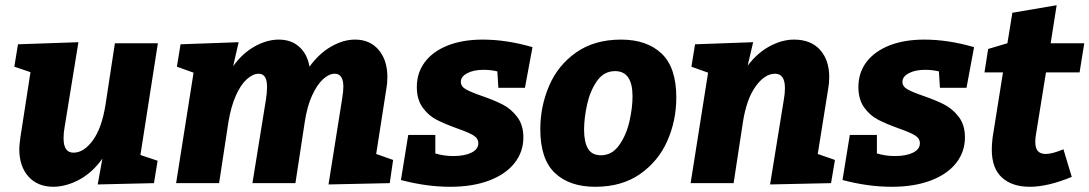

<svg xmlns="http://www.w3.org/2000/svg" viewBox="-20 -703 4182 737"><path d="M586 -537 519 -108 585 -86 571 0 355 5 373 -94Q335 -41 285.5 -14Q236 13 186 14Q124 14 89 -25.5Q54 -65 54 -131Q54 -144 58 -174L97 -426L35 -447L49 -533L281 -541L228 -215Q224 -194 224 -172Q224 -117 262 -117Q302 -117 336.5 -164.5Q371 -212 385 -301L421 -537Z M1424 -112 1489 -89 1476 0 1241 5 1293 -322Q1298 -352 1298 -370Q1298 -420 1265 -420Q1243 -420 1220 -399Q1197 -378 1178 -336.5Q1159 -295 1150 -236L1114 0H949L1001 -322Q1005 -346 1005 -370Q1005 -420 973 -420Q951 -420 927.5 -399Q904 -378 885.5 -336.5Q867 -295 857 -236L821 0H656L723 -424L659 -447L673 -533L896 -541L875 -449Q911 -499 958 -525Q1005 -551 1050 -551Q1098 -551 1129 -523Q1160 -495 1168 -447Q1205 -498 1251.5 -524.5Q1298 -551 1343 -551Q1400 -551 1433.5 -511.5Q1467 -472 1467 -407Q1467 -383 1463 -362Z M1749 -389Q1749 -371 1768.5 -360Q1788 -349 1829 -335Q1878 -318 1910 -301.5Q1942 -285 1965.5 -254Q1989 -223 1989 -176Q1989 -120 1955 -77Q1921 -34 1857.5 -10Q1794 14 1708 14Q1617 14 1519 -12L1547 -185H1651V-114Q1684 -104 1720 -104Q1763 -104 1789.5 -117Q1816 -130 1816 -153Q1816 -172 1797 -183.5Q1778 -195 1735 -210Q1688 -227 1656.5 -243Q1625 -259 1602.5 -290Q1580 -321 1580 -369Q1580 -424 1611 -465Q1642 -506 1699 -528.5Q1756 -551 1833 -551Q1924 -551 2024 -522L1995 -366H1893L1889 -429Q1864 -435 1836 -435Q1798 -435 1773.5 -422Q1749 -409 1749 -389Z M2576 -329Q2576 -240 2541.5 -162Q2507 -84 2437 -35Q2367 14 2265 14Q2166 14 2110 -39Q2054 -92 2054 -207Q2054 -295 2088 -374Q2122 -453 2192 -502Q2262 -551 2364 -551Q2463 -551 2519.5 -497.5Q2576 -444 2576 -329ZM2222 -205Q2222 -158 2237 -132.5Q2252 -107 2287 -107Q2329 -107 2356.5 -145.5Q2384 -184 2396 -236.5Q2408 -289 2408 -333Q2408 -430 2341 -430Q2298 -430 2271.5 -392Q2245 -354 2233.5 -301.5Q2222 -249 2222 -205Z M3119 -112 3185 -89 3170 0 2936 5 2989 -322Q2993 -343 2993 -365Q2993 -420 2955 -420Q2916 -420 2881 -372Q2846 -324 2832 -236L2796 0H2631L2698 -424L2634 -447L2648 -533L2871 -541L2850 -451Q2887 -500 2934.5 -525.5Q2982 -551 3028 -551Q3092 -551 3127.5 -512Q3163 -473 3163 -407Q3163 -383 3159 -362Z M3444 -389Q3444 -371 3463.5 -360Q3483 -349 3524 -335Q3573 -318 3605 -301.5Q3637 -285 3660.5 -254Q3684 -223 3684 -176Q3684 -120 3650 -77Q3616 -34 3552.5 -10Q3489 14 3403 14Q3312 14 3214 -12L3242 -185H3346V-114Q3379 -104 3415 -104Q3458 -104 3484.5 -117Q3511 -130 3511 -153Q3511 -172 3492 -183.5Q3473 -195 3430 -210Q3383 -227 3351.5 -243Q3320 -259 3297.5 -290Q3275 -321 3275 -369Q3275 -424 3306 -465Q3337 -506 3394 -528.5Q3451 -551 3528 -551Q3619 -551 3719 -522L3690 -366H3588L3584 -429Q3559 -435 3531 -435Q3493 -435 3468.5 -422Q3444 -409 3444 -389Z M3995 -425 3956 -183Q3954 -171 3954 -159Q3954 -134 3964 -123Q3974 -112 3994 -112Q4019 -112 4062 -130L4094 -24Q4002 14 3933 14Q3865 14 3826 -21.5Q3787 -57 3787 -129Q3787 -147 3790 -174L3830 -425H3759L3773 -515L3847 -537L3866 -654L4036 -683L4013 -537H4142L4124 -425Z"/></svg>

Font: Bitter Pro ExtraBold
Style: Italic
Weight: 800
Italic angle: -9°
Designer: Sol Matas, and Bitter project Authors
Foundry: Sol Matas
Version: Version 1.010